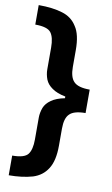

<svg xmlns="http://www.w3.org/2000/svg" viewBox="-99 -880 591 1009"><g transform="rotate(10 196.5 -376.0)"><path d="M23 -830Q99 -830 150 -814Q201 -799 228 -755Q256 -714 256 -631V-541Q256 -486 279 -463Q302 -439 364 -439V-314Q302 -314 279 -290Q256 -268 256 -212V-121Q256 -40 228 3Q201 46 150 62Q94 78 23 78V-27Q88 -27 107 -52Q126 -77 126 -131V-248Q126 -273 136 -301Q146 -326 172 -344Q198 -363 244 -372V-381Q198 -390 172 -409Q146 -427 136 -452Q126 -479 126 -505V-621Q126 -676 107 -701Q88 -726 23 -726Z"/></g></svg>

Font: Sinter Bold
Style: Regular
Weight: 700
Foundry: Adobe & rsms
Version: Version 1.000